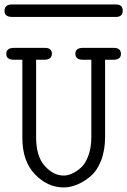

<svg xmlns="http://www.w3.org/2000/svg" viewBox="-20 -823 565 851"><path d="M0 -774.9Q0 -802.7 32.2 -803.2H494.1Q523.9 -803.2 523.9 -775.9Q523.9 -748 494.1 -748H33.2Q0 -748 0 -774.9ZM7.8 -584Q7.8 -610.8 42 -610.8H179.2Q210 -610.8 210 -585Q210 -558.1 174.8 -558.1H140.1V-214.8Q140.1 -129.9 178.5 -87.4Q216.8 -44.9 262.2 -44.9Q279.3 -44.9 298.1 -53Q316.9 -61 337.4 -78.6Q357.9 -96.2 371.3 -132.1Q384.8 -168 384.8 -215.8V-558.1H348.1Q314 -558.1 314 -585Q314 -610.8 348.1 -610.8H484.9Q515.6 -610.8 516.1 -584Q516.1 -558.1 481 -558.1H445.8V-215.8Q445.8 -156.7 428 -111.3Q410.2 -65.9 381.1 -41.5Q352.1 -17.1 321.5 -4.6Q291 7.8 262.2 7.8Q191.4 7.8 135.3 -50Q79.1 -107.9 79.1 -211.9V-558.1H42Q7.8 -558.1 7.8 -584Z"/></svg>

Font: CMU Typewriter Text
Style: Light
Weight: 200
Version: Version 0.7.0